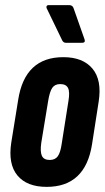

<svg xmlns="http://www.w3.org/2000/svg" viewBox="-20 -723 410 749"><path d="M162 6Q85 6 48 -38.5Q11 -83 24 -167L51 -334Q77 -500 227 -500Q303 -500 340.5 -455.5Q378 -411 365 -327L339 -160Q313 6 162 6ZM174 -99Q195 -99 205.5 -113.5Q216 -128 221 -164L247 -329Q253 -364 245.5 -379.5Q238 -395 215 -395Q194 -395 184 -380.5Q174 -366 168 -330L141 -166Q136 -131 143.5 -115Q151 -99 174 -99ZM237 -556Q226 -556 221 -569L162 -691Q160 -696 162 -699.5Q164 -703 169 -703H250Q263 -703 267 -691L310 -569Q314 -556 300 -556Z"/></svg>

Font: Sofia Sans Extra Condensed ExtraBold
Style: Italic
Weight: 800
Italic angle: -9°
Designer: Botio Nikoltchev, Ani Petrova
Foundry: lettersoup
Version: Version 4.101; ttfautohint (v1.8.4.7-5d5b)